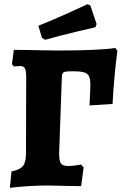

<svg xmlns="http://www.w3.org/2000/svg" viewBox="-20 -885 580 916"><path d="M35 -67Q75 -75 89.5 -93Q104 -111 104 -155L105 -516Q105 -548 99 -559Q93 -570 75 -570L46 -568L37 -579L46 -647H68Q227 -644 252 -644Q451 -644 530 -656L540 -643Q524 -521 517 -389L407 -382Q411 -454 411 -480Q411 -508 404.5 -521.5Q398 -535 380.5 -540Q363 -545 325 -545Q302 -545 292 -543Q282 -541 278.5 -535Q275 -529 275 -515L262 -152Q262 -117 271 -105Q280 -93 305 -93Q330 -93 367 -100L379 -86L367 3L304 2L209 0Q120 0 27 11ZM180 -705 163 -762Q235 -791 306 -823Q377 -855 397 -865L411 -859L441 -770L435 -755Q414 -750 341.5 -733Q269 -716 195 -695Z"/></svg>

Font: Alegreya SC ExtraBold
Style: Regular
Weight: 800
Designer: Juan Pablo del Peral
Foundry: Huerta Tipografica
Version: Version 2.007; ttfautohint (v1.6)